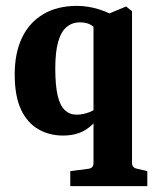

<svg xmlns="http://www.w3.org/2000/svg" viewBox="-20 -453 529 653"><path d="M30 -200Q30 -273 55 -325Q80 -377 127.5 -405Q175 -433 242 -433Q280 -433 319 -420.5Q358 -408 383 -389L310 -349Q300 -363 286 -370Q272 -377 251 -377Q226 -377 207 -361.5Q188 -346 178 -311.5Q168 -277 168 -220Q168 -163 176 -128.5Q184 -94 200.5 -78.5Q217 -63 240 -63Q260 -63 280 -70Q300 -77 313 -89L327 -75Q309 -38 276.5 -15Q244 8 194 8Q147 8 109.5 -14Q72 -36 51 -81.5Q30 -127 30 -200ZM429 101Q429 118 447 121L481 129V180H219V129L281 121Q298 119 298 101V-385L409 -431L429 -415Z"/></svg>

Font: Rasa
Style: Bold
Weight: 700
Designer: Anna Giedrys (Yrsa+Rasa design), David Brezina (Yrsa art-direction, Rasa art-direction, design)
Foundry: Rosetta Type Foundry
Version: Version 2.004